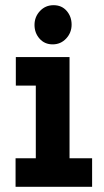

<svg xmlns="http://www.w3.org/2000/svg" viewBox="-20 -720 400 740"><path d="M41 -390V-500H248V-110H335V0H40V-110H118V-390ZM183 -549Q152 -549 132.5 -571Q113 -593 113 -624Q113 -655 134 -677.5Q155 -700 186.5 -700Q218 -700 237 -678Q256 -656 256 -625Q256 -594 235 -571.5Q214 -549 183 -549Z"/></svg>

Font: Cherry Swash
Style: Bold
Weight: 700
Designer: Kasatkina Nataliya
Foundry: Nataliya Kasatkina
Version: Version 1.001